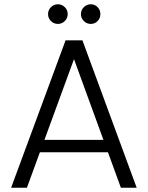

<svg xmlns="http://www.w3.org/2000/svg" viewBox="-20 -879 692 899"><path d="M366 -690 620 0H546L309 -650H344L106 0H32L287 -690ZM146 -224H502L521 -166H128ZM251 -767Q232 -767 218.5 -780.5Q205 -794 205 -813Q205 -832 218.5 -845.5Q232 -859 251 -859Q270 -859 283.5 -845.5Q297 -832 297 -813Q297 -794 283.5 -780.5Q270 -767 251 -767ZM405 -767Q386 -767 372.5 -780.5Q359 -794 359 -813Q359 -832 372.5 -845.5Q386 -859 405 -859Q424 -859 437 -845.5Q450 -832 450 -813Q450 -794 437 -780.5Q424 -767 405 -767Z"/></svg>

Font: Parkinsans Light Light
Style: Regular
Weight: 300
Version: Version 1.000